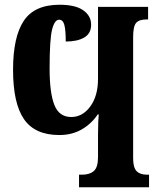

<svg xmlns="http://www.w3.org/2000/svg" viewBox="-20 -789 677 809"><path d="M313 -53H326Q358 -53 375.5 -68.5Q393 -84 393 -127V-222Q393 -250 394 -274.5Q395 -299 396 -307H392Q365 -267 324 -243.5Q283 -220 230 -220Q127 -220 81 -287Q35 -354 35 -495Q35 -633 80 -701Q125 -769 231 -769Q298 -769 331 -745.5Q364 -722 364 -685Q364 -648 335 -631Q306 -614 257 -614Q257 -663 251 -684.5Q245 -706 229 -706Q210 -706 199.5 -664.5Q189 -623 189 -500Q189 -398 209 -347Q229 -296 280 -296Q328 -296 360.5 -340.5Q393 -385 393 -457V-760H604V-707H597Q566 -707 553.5 -692.5Q541 -678 541 -633V-122Q541 -83 555.5 -68Q570 -53 599 -53H608V0H313Z"/></svg>

Font: Noto Serif CondExtraBold
Style: Regular
Weight: 800
Width: 3
Designer: Monotype Design Team
Foundry: Monotype Imaging Inc.
Version: Version 1.001